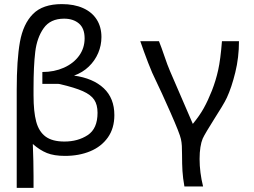

<svg xmlns="http://www.w3.org/2000/svg" viewBox="-20 -751 1240 936"><path d="M281.5 -731Q341.5 -731 385 -711.5Q428.5 -692 451.5 -655.8Q474.5 -619.5 474.5 -570.5Q474.5 -530 458.8 -492.8Q443 -455.5 413 -426.5Q383 -397.5 341 -382.5Q434 -369.5 485.8 -320.8Q537.5 -272 537.5 -190Q537.5 -125.5 505.8 -80.8Q474 -36 419.5 -13.5Q365 9 297 9Q243.5 9 208.8 -5Q174 -19 140 -49Q143.5 39.5 143.5 108V165H61.5V-314Q61.5 -459 77.2 -546.8Q93 -634.5 140.8 -682.8Q188.5 -731 281.5 -731ZM455.5 -201Q455.5 -240.5 439.2 -264.8Q423 -289 384 -306.5Q345 -324 272 -341Q269.5 -342 264.8 -342Q260 -342 249.5 -342H186.5V-400Q244.5 -400 291.5 -421Q338.5 -442 365.5 -479.2Q392.5 -516.5 392.5 -564Q392.5 -613 364.8 -636.5Q337 -660 292.5 -660Q225.5 -660 192.8 -613.5Q160 -567 151.8 -497.8Q143.5 -428.5 143.5 -321.5V-286Q143.5 -206.5 156.5 -158Q169.5 -109.5 202.2 -85.2Q235 -61 294 -61Q360 -61 407.8 -92.5Q455.5 -124 455.5 -201Z M867.5 6Q867.5 -21.5 866.5 -39.5Q865.5 -57.5 862 -73Q857 -98.5 810.5 -203.8Q764 -309 739 -360Q723.5 -390 702.2 -445Q681 -500 664 -550H755Q768 -517.5 779.5 -483Q797.5 -430 809 -404L920 -147Q953 -187 973.5 -224Q994 -261 1013 -309Q1032 -357.5 1043.5 -409Q1055 -460.5 1062 -550H1145Q1145 -471 1127 -397.8Q1109 -324.5 1086 -275Q1078.5 -258.5 1060.8 -229.2Q1043 -200 1024.5 -171Q1006.5 -142.5 990 -115Q973.5 -87.5 968 -75Q961 -58.5 957 -33.2Q953 -8 953 24Q953 89.5 970 158H879Q871.5 116.5 869.5 82.5Q867.5 48.5 867.5 6Z"/></svg>

Font: JuliaMono
Style: Regular
Weight: 400
Monospace: yes
Designer: cormullion
Foundry: corm
Version: Version 0.055; ttfautohint (v1.8.4)